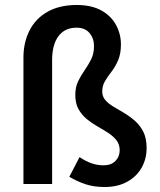

<svg xmlns="http://www.w3.org/2000/svg" viewBox="-20 -738 640 770"><path d="M399 12Q357 12 323.5 1Q290 -10 258 -29L299 -108Q324 -91 347.5 -83Q371 -75 395 -75Q426 -75 443 -92.5Q460 -110 460 -135Q460 -159 447 -175.5Q434 -192 414 -205Q394 -218 371 -231Q348 -244 328 -260.5Q308 -277 295 -300Q282 -323 282 -357Q282 -389 293.5 -412.5Q305 -436 319.5 -456.5Q334 -477 345.5 -500Q357 -523 357 -553Q357 -584 339 -605.5Q321 -627 287 -627Q240 -627 214.5 -593Q189 -559 189 -496V0H74V-507Q74 -568 98.5 -616Q123 -664 171 -691Q219 -718 288 -718Q347 -718 386.5 -696Q426 -674 445.5 -637.5Q465 -601 465 -560Q465 -523 454 -497Q443 -471 427.5 -451Q412 -431 401 -412.5Q390 -394 390 -371Q390 -351 402.5 -336.5Q415 -322 435.5 -310Q456 -298 478.5 -284.5Q501 -271 521.5 -253Q542 -235 555 -209Q568 -183 568 -144Q568 -101 548 -65.5Q528 -30 490 -9Q452 12 399 12Z"/></svg>

Font: Source Code Pro ExtraLight SemiBold
Style: Regular
Weight: 600
Monospace: yes
Version: Version 1.018;hotconv 1.0.116;makeotfexe 2.5.65601